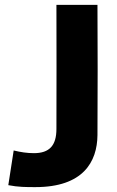

<svg xmlns="http://www.w3.org/2000/svg" viewBox="-20 -753 480 786"><path d="M125 13C320 13 378 -90 379 -200C380 -369 380 -564 379 -733H211C212 -572 211 -386 211 -225C211 -157 182 -126 119 -126C91 -126 65 -130 36 -137L14 5C54 13 88 13 125 13Z"/></svg>

Font: Kreadon Extra Bold
Style: Regular
Weight: 800
Designer: kohakuno
Foundry: StudioGnu
Version: Version 1.000;Glyphs 3.1.2 (3151)